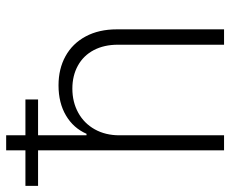

<svg xmlns="http://www.w3.org/2000/svg" viewBox="-121 -665 747 623"><g transform="rotate(-90 252.5 -353.5)"><path d="M125 0H76.2V-603.5H-39.1V-644.5H76.2V-707H125V-644.5H241.2V-603.5H125V-446.3H129.9Q148.4 -488.8 189.2 -512.9Q230 -537.1 287.1 -537.1Q340.8 -537.1 381.8 -514.4Q422.9 -491.7 445.8 -449Q468.8 -406.2 468.8 -347.7V0H418.9V-344.7Q418.9 -389.2 401.4 -422.6Q383.8 -456.1 351.3 -474.1Q318.8 -492.2 276.4 -492.2Q232.9 -492.2 198.2 -473.1Q163.6 -454.1 144.3 -419.4Q125 -384.8 125 -339.8Z"/></g></svg>

Font: Pretendard JP ExtraLight
Style: Regular
Weight: 200
Designer: Base glyphs from Inter by Rasmus Andersson; Hangeul glyphs from Noto Sans CJK(Source Han Sans) by Jang Soo-young and Kan
Foundry: Kil Hyung-jin
Version: Version 1.309